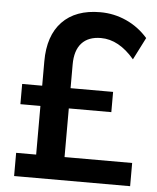

<svg xmlns="http://www.w3.org/2000/svg" viewBox="-51 -749 650 793"><g transform="rotate(5 273.5 -352.5)"><path d="M37.1 0V-96.2H120.1V-297.9H37.1V-381.8H120.1V-482.9Q120.1 -589.4 175.5 -647.2Q231 -705.1 333 -705.1Q390.1 -705.1 441.4 -681.9Q492.7 -658.7 530.8 -615.2L483.9 -522.9Q419.4 -599.1 345.2 -599.1Q293 -599.1 265.4 -568.8Q237.8 -538.6 237.8 -480V-381.8H414.1V-297.9H237.8V-96.2H518.1V0Z"/></g></svg>

Font: Trueno
Style: Regular
Weight: 400
Designer: Julieta Ulanovsky
Foundry: Julieta Ulanovsky
Version: Version 3.001b | FøM Fix